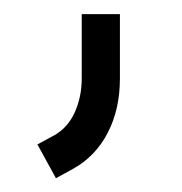

<svg xmlns="http://www.w3.org/2000/svg" viewBox="-20 -139 262 277"><path d="M85 104.8Q117.6 86.9 135.3 52.8Q153 18.8 153 -25.7V-118.6H97.9V-25.7Q97.9 0.5 88 22.7Q78.1 45 58.4 56.1L34 69.4L60.7 118.1Z"/></svg>

Font: Arad
Style: Regular
Weight: 400
Designer: Mohammad Darvishi
Version: Version 1.010;September 21, 2024;FontCreator 15.0.0.2992 64-